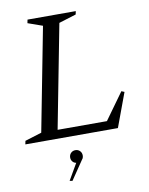

<svg xmlns="http://www.w3.org/2000/svg" viewBox="-121 -772 852 1097"><g transform="rotate(-10 305.0 -224.0)"><path d="M-20 0 -16 -20 81 -50 197 -650 112 -680 116 -700H396L392 -681L292 -650L176 -50H462L573 -204L590 -197L517 0ZM209 252 193 249 248 154Q235 152 227 142Q219 132 219 119Q219 103 229.5 92.5Q240 82 256 82Q271 82 281.5 92.5Q292 103 292 119Q292 127 289 134L288 136Q286 140 283 143Z"/></g></svg>

Font: Wittgenstein-Italic Regular
Style: Italic
Weight: 400
Italic angle: -11°
Designer: Jörg Drees
Foundry: Jörg Drees
Version: Version 1.000; ttfautohint (v1.8.4.7-5d5b)